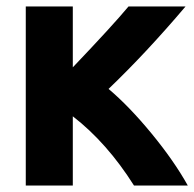

<svg xmlns="http://www.w3.org/2000/svg" viewBox="-20 -559 603 596"><path d="M206 17H60V-539H206V-350Q329 -479 379 -539H556Q434 -395 317 -283Q381 -229 450.5 -144.5Q520 -60 563 17H396Q312 -116 206 -198Z"/></svg>

Font: Repo
Style: Bold
Weight: 700
Designer: Stefan Peev
Foundry: Context Ltd
Version: Version 001.000